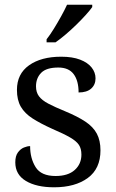

<svg xmlns="http://www.w3.org/2000/svg" viewBox="-20 -786 491 816"><path d="M210 10Q135 10 90 -17Q45 -44 45 -96Q45 -123 56 -138Q67 -153 81.5 -159Q96 -165 108 -165Q108 -113 131.5 -75.5Q155 -38 216 -38Q269 -38 297.5 -63.5Q326 -89 326 -129Q326 -154 315.5 -170Q305 -186 278.5 -201.5Q252 -217 203 -238Q152 -261 118.5 -282.5Q85 -304 68.5 -332.5Q52 -361 52 -404Q52 -472 103.5 -508.5Q155 -545 240 -545Q288 -545 320.5 -532.5Q353 -520 369.5 -499Q386 -478 386 -453Q386 -426 367.5 -409.5Q349 -393 314 -393Q314 -443 293 -471Q272 -499 228 -499Q177 -499 155 -476.5Q133 -454 133 -419Q133 -394 145.5 -377Q158 -360 185.5 -345.5Q213 -331 257 -313Q310 -291 343 -269Q376 -247 391.5 -218Q407 -189 407 -147Q407 -69 353 -29.5Q299 10 210 10ZM178 -619Q193 -638 209 -664Q225 -690 240 -717Q255 -744 265 -766H372V-756Q363 -743 345 -723Q327 -703 304.5 -681Q282 -659 259 -639.5Q236 -620 216 -606H178Z"/></svg>

Font: Noto Serif Vithkuqi
Style: Regular
Weight: 400
Version: Version 1.005